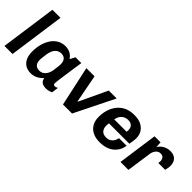

<svg xmlns="http://www.w3.org/2000/svg" viewBox="76 -1517 2324 2324"><g transform="rotate(45 1238.0 -355.0)"><path d="M26 0 127 -720H265L164 0Z M484 10Q428 10 389.5 -14Q351 -38 331 -82.5Q311 -127 311 -191Q311 -262 328 -322Q345 -382 376.5 -427Q408 -472 452.5 -496.5Q497 -521 552 -521Q599 -521 636 -501Q673 -481 692 -448H698L731 -511H831Q824 -468 816.5 -417Q809 -366 802 -315Q795 -264 788.5 -220.5Q782 -177 779 -148Q776 -119 776 -111Q776 -98 782.5 -91.5Q789 -85 801 -85Q812 -85 824 -89.5Q836 -94 843 -99L831 -11Q816 -3 792.5 3.5Q769 10 743 10Q712 10 690.5 1.5Q669 -7 657 -24Q645 -41 642 -66Q612 -32 572 -11Q532 10 484 10ZM533 -86Q565 -86 589 -101Q613 -116 629.5 -143.5Q646 -171 652 -208Q660 -263 662.5 -287Q665 -311 665 -323Q665 -370 643.5 -396.5Q622 -423 579 -423Q545 -423 520 -406Q495 -389 480 -359.5Q465 -330 459 -293Q452 -244 449.5 -220Q447 -196 447 -183Q447 -137 469 -111.5Q491 -86 533 -86Z M1028 0 917 -511H1057L1126 -151H1131L1301 -511H1436L1183 0Z M1659 10Q1592 10 1542.5 -15Q1493 -40 1466 -86.5Q1439 -133 1439 -199Q1439 -264 1457 -322Q1475 -380 1510.5 -424.5Q1546 -469 1599 -495Q1652 -521 1724 -521H1740Q1800 -521 1846 -499Q1892 -477 1918.5 -436Q1945 -395 1945 -339Q1945 -326 1943.5 -309.5Q1942 -293 1939 -274Q1936 -255 1932 -232H1583Q1582 -221 1580.5 -209Q1579 -197 1579 -189Q1579 -143 1603.5 -114.5Q1628 -86 1678 -86Q1717 -86 1741.5 -102Q1766 -118 1779 -142.5Q1792 -167 1796 -191H1926Q1917 -128 1882 -82.5Q1847 -37 1792.5 -13.5Q1738 10 1670 10ZM1594 -311H1806Q1807 -320 1807.5 -327Q1808 -334 1808 -341Q1808 -381 1785 -403.5Q1762 -426 1720 -426Q1673 -426 1639 -397Q1605 -368 1594 -311Z M2012 0 2084 -511H2187L2192 -436Q2194 -440 2204.5 -453.5Q2215 -467 2234.5 -483Q2254 -499 2282.5 -510Q2311 -521 2349 -521Q2410 -521 2442 -486Q2474 -451 2474 -397Q2474 -375 2469.5 -352Q2465 -329 2461 -315H2344Q2346 -324 2347 -334Q2348 -344 2348 -350Q2348 -367 2341.5 -382.5Q2335 -398 2321 -407.5Q2307 -417 2284 -417Q2263 -417 2247 -408Q2231 -399 2220 -384.5Q2209 -370 2202 -352Q2195 -334 2193 -315L2148 0Z"/></g></svg>

Font: Chivo SemiBold
Style: Italic
Weight: 600
Italic angle: -8.05°
Designer: Hector Gatti
Foundry: Omnibus-Type
Version: Version 2.002